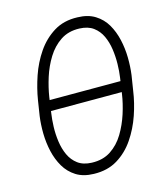

<svg xmlns="http://www.w3.org/2000/svg" viewBox="-109 -807 788 902"><g transform="rotate(-15 284.5 -355.5)"><path d="M483.9 -378.9 474.6 -327.6H104.5L113.8 -378.9ZM526.9 -393.1 515.1 -318.8Q507.3 -263.2 487.3 -204.8Q467.3 -146.5 433.8 -97.2Q400.4 -47.9 351.6 -18.1Q302.7 11.7 236.3 9.8Q185.5 8.8 151.1 -12.9Q116.7 -34.7 96.2 -69.6Q75.7 -104.5 65.9 -147.2Q56.2 -189.9 55.4 -234.1Q54.7 -278.3 60.1 -318.4L71.8 -393.1Q80.6 -447.8 100.3 -505.9Q120.1 -564 153.8 -613.3Q187.5 -662.6 236.3 -692.9Q285.2 -723.1 351.1 -720.7Q401.9 -719.7 436.3 -698.2Q470.7 -676.8 491 -642.1Q511.2 -607.4 521 -564.7Q530.8 -522 531.5 -477.3Q532.2 -432.6 526.9 -393.1ZM460.4 -318.4 471.7 -395Q476.1 -424.8 476.8 -460.7Q477.5 -496.6 472.4 -532.2Q467.3 -567.9 453.4 -597.9Q439.5 -627.9 413.8 -647Q388.2 -666 346.7 -667.5Q293.5 -669.4 254.9 -643.8Q216.3 -618.2 190.2 -575.9Q164.1 -533.7 148.9 -485.6Q133.8 -437.5 127 -394L116.2 -317.4Q111.8 -288.1 110.6 -252.4Q109.4 -216.8 114.5 -180.4Q119.6 -144 133.5 -113.8Q147.5 -83.5 173.3 -64.2Q199.2 -44.9 240.2 -43.5Q294.4 -41.5 333.3 -67.1Q372.1 -92.8 397.5 -135Q422.9 -177.2 438.5 -225.8Q454.1 -274.4 460.4 -318.4Z"/></g></svg>

Font: Roboto Condensed Light
Style: Italic
Weight: 300
Italic angle: -12°
Designer: Christian Robertson
Foundry: Google
Version: Version 3.0; 2020